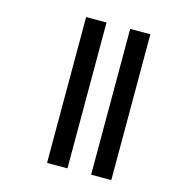

<svg xmlns="http://www.w3.org/2000/svg" viewBox="-96 -707 737 791"><g transform="rotate(15 273.0 -311.0)"><path d="M363 0V-622H449V0ZM175 0V-622H262V0Z"/></g></svg>

Font: Noto Sans Gurmukhi ExtraCondensed Medium
Style: Regular
Weight: 500
Width: 2
Designer: Jelle Bosma - Monotype Design Team
Foundry: Monotype Imaging Inc.
Version: Version 2.004; ttfautohint (v1.8.4.7-5d5b)